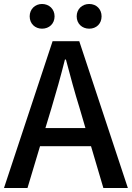

<svg xmlns="http://www.w3.org/2000/svg" viewBox="-20 -922 662 964"><path d="M208 -279 238 -378C262 -458 285 -539 306 -623H311C333 -540 355 -458 380 -378L409 -279ZM0 22H118L181 -188H437L499 22H622L378 -715H244ZM129 -840C129 -803 156 -778 191 -778C227 -778 254 -803 254 -840C254 -876 227 -902 191 -902C156 -902 129 -876 129 -840ZM365 -840C365 -803 392 -778 428 -778C464 -778 490 -803 490 -840C490 -876 464 -902 428 -902C392 -902 365 -876 365 -840Z"/></svg>

Font: コーポレート・ロゴ ver3 Medium
Style: Regular
Weight: 500
Designer: [KANA_main] LOGOTYPE.JP [Source Han Sans] Ryoko NISHIZUKA 西塚涼子 (kana, bopomofo & ideographs); Paul D. Hunt (Latin, Greek
Version: Version 12.001;FEAKit 1.0